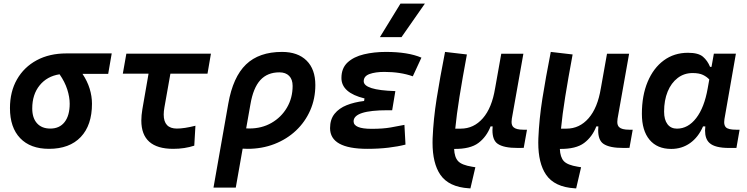

<svg xmlns="http://www.w3.org/2000/svg" viewBox="-20 -815 4142 1064"><path d="M251.5 9.8Q148.4 9.8 91.8 -49.3Q35.2 -108.4 35.2 -215.8Q35.2 -307.1 74.2 -375.2Q113.3 -443.4 183.6 -481.2Q253.9 -519 348.1 -519H599.1L579.6 -405.8H437Q463.9 -365.7 476.8 -323.7Q489.7 -281.7 489.7 -240.2Q489.7 -121.1 427.5 -55.7Q365.2 9.8 251.5 9.8ZM310.1 -403.3Q240.7 -392.6 199.7 -342Q158.7 -291.5 158.7 -213.9Q158.7 -161.1 185.1 -131.8Q211.4 -102.5 258.8 -102.5Q310.1 -102.5 338.1 -138.7Q366.2 -174.8 366.2 -240.2Q366.2 -276.9 352.8 -319.1Q339.4 -361.3 310.1 -403.3Z M939.9 9.8Q763.2 9.8 763.2 -147Q763.2 -175.8 769 -210L803.2 -406.7H660.6L680.2 -517.6H1148.9L1129.9 -406.7H924.3L891.1 -219.7Q887.2 -197.8 887.2 -180.2Q887.2 -102.5 960.4 -102.5Q1000.5 -102.5 1063 -118.2L1056.6 -7.8Q1003.4 9.8 939.9 9.8Z M1543 -527.3Q1630.4 -527.3 1679 -479.2Q1727.5 -431.2 1727.5 -343.8Q1727.5 -268.1 1699.2 -203.6Q1670.9 -139.2 1620.1 -91.3Q1569.3 -43.5 1500.7 -16.8Q1432.1 9.8 1351.6 9.8Q1338.4 9.8 1324.7 8.8L1286.6 224.6H1163.1L1245.1 -240.7Q1271 -388.2 1343.3 -457.8Q1415.5 -527.3 1543 -527.3ZM1367.7 -236.3 1344.2 -103.5Q1353 -103 1362.3 -103Q1430.7 -103 1484.6 -134Q1538.6 -165 1570.1 -218.5Q1601.6 -272 1601.6 -338.9Q1601.6 -375 1582.3 -394.5Q1563 -414.1 1528.3 -414.1Q1461.9 -414.1 1422.6 -371.1Q1383.3 -328.1 1367.7 -236.3Z M2016.1 9.8Q1809.1 9.8 1809.1 -105Q1809.1 -153.3 1834 -184.3Q1858.9 -215.3 1901.4 -232.2Q1943.8 -249 1997.6 -255.4L2000 -269.5Q1872.1 -300.8 1872.1 -382.8Q1872.1 -437.5 1906.2 -469Q1940.4 -500.5 1996.6 -513.9Q2052.7 -527.3 2118.7 -527.3Q2241.2 -527.3 2315.4 -495.6L2267.6 -392.1Q2199.2 -416.5 2109.9 -416.5Q2060.1 -416.5 2027.8 -404.8Q1995.6 -393.1 1995.6 -364.7Q1995.6 -340.8 2038.3 -326.9Q2081.1 -313 2170.9 -310.1L2153.3 -204.1H2127.9Q1939.5 -204.1 1939.5 -142.6Q1939.5 -101.1 2039.6 -101.1Q2102.1 -101.1 2144.5 -108.6Q2187 -116.2 2221.2 -123L2227.1 -13.7Q2185.5 -2.9 2132.1 3.4Q2078.6 9.8 2016.1 9.8ZM2085.4 -609.4 2199.2 -794.9H2334.5L2205.1 -609.4Z M2586.9 229 2579.1 228.5Q2466.8 221.7 2419.9 152.8Q2377 89.8 2377 -24.4Q2377 -36.1 2377.4 -48.3Q2381.8 -154.8 2399.9 -269Q2418 -383.3 2446.3 -527.3L2567.4 -513.2Q2542.5 -379.4 2526.4 -279.1Q2510.3 -178.7 2502.9 -102.1H2533.2Q2605.5 -102.1 2655.8 -159.7Q2706.1 -217.3 2723.6 -325.7V-325.2L2757.8 -517.1H2880.4L2816.4 -157.2Q2814.9 -147.9 2814.9 -139.6Q2814.9 -120.1 2825.2 -110.4Q2839.8 -96.2 2880.4 -96.2H2900.4L2882.3 4.4L2851.1 4.9Q2771 5.4 2737.3 -18.6Q2709 -38.6 2709 -93.3Q2709 -103.5 2710 -114.7H2698.7Q2676.3 -56.6 2631.1 -22.7Q2585.9 11.2 2496.6 10.3Q2498.5 56.2 2518.6 77.9Q2538.6 99.6 2596.2 108.9L2614.3 111.8Z M3172.9 229 3165 228.5Q3052.7 221.7 3005.9 152.8Q2962.9 89.8 2962.9 -24.4Q2962.9 -36.1 2963.4 -48.3Q2967.8 -154.8 2985.8 -269Q3003.9 -383.3 3032.2 -527.3L3153.3 -513.2Q3128.4 -379.4 3112.3 -279.1Q3096.2 -178.7 3088.9 -102.1H3119.1Q3191.4 -102.1 3241.7 -159.7Q3292 -217.3 3309.6 -325.7V-325.2L3343.8 -517.1H3466.3L3402.3 -157.2Q3400.9 -147.9 3400.9 -139.6Q3400.9 -120.1 3411.1 -110.4Q3425.8 -96.2 3466.3 -96.2H3486.3L3468.3 4.4L3437 4.9Q3356.9 5.4 3323.2 -18.6Q3294.9 -38.6 3294.9 -93.3Q3294.9 -103.5 3295.9 -114.7H3284.7Q3262.2 -56.6 3217 -22.7Q3171.9 11.2 3082.5 10.3Q3084.5 56.2 3104.5 77.9Q3124.5 99.6 3182.1 108.9L3200.2 111.8Z M3922.9 -444.3 3936 -517.6H4058.1L3994.6 -154.8Q3993.2 -145.5 3993.2 -138.2Q3993.2 -119.6 4002.4 -109.9Q4015.1 -96.2 4059.6 -96.2H4078.6L4061 4.9H4020.5Q3941.9 4.9 3912.1 -22.5Q3887.2 -44.4 3887.2 -91.8Q3887.2 -102.5 3888.7 -114.7H3876Q3850.1 -54.7 3804.4 -22.2Q3758.8 10.3 3699.7 10.3Q3622.1 10.3 3579.6 -40.5Q3537.1 -91.3 3537.1 -184.1Q3537.1 -285.6 3569.1 -361.8Q3601.1 -438 3658.4 -480.2Q3715.8 -522.5 3792.5 -522.5Q3850.1 -522.5 3875.5 -500.7Q3900.9 -479 3915 -444.3ZM3818.4 -410.2Q3771 -410.2 3735.4 -382.8Q3699.7 -355.5 3679.9 -307.4Q3660.2 -259.3 3660.2 -196.3Q3660.2 -151.4 3679 -126.7Q3697.8 -102.1 3731.4 -102.1Q3793 -102.1 3838.1 -160.6Q3883.3 -219.2 3901.9 -325.7L3910.6 -374.5Q3897.5 -389.2 3876 -399.7Q3854.5 -410.2 3818.4 -410.2Z"/></svg>

Font: CaskaydiaCove NFP SemiBold
Style: Italic
Weight: 600
Italic angle: -10°
Designer: Aaron Bell
Foundry: Saja Typeworks
Version: Version 2111.001; VTT 6.35;Nerd Fonts 3.1.1